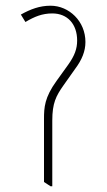

<svg xmlns="http://www.w3.org/2000/svg" viewBox="-20 -647 375 672"><path d="M157 5H163V-225C163 -286 176 -311 202 -348L243 -406C267 -438 279 -468 279 -500C279 -536 265 -568 242 -591C220 -613 190 -627 157 -627C119 -627 87 -615 53 -596L69 -570C101 -589 128 -600 163 -600C216 -600 250 -563 250 -505C250 -476 241 -452 219 -421L178 -364C136 -306 134 -271 134 -231V-10Z"/></svg>

Font: Noto Serif Devanagari ExtraCondensed Thin
Style: Regular
Weight: 100
Width: 2
Designer: Universal Thirst, Indian Type Foundry and the Monotype Design Team
Foundry: Monotype Imaging Inc.
Version: Version 2.004